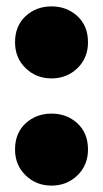

<svg xmlns="http://www.w3.org/2000/svg" viewBox="-20 -571 323 600"><path d="M141 -326Q93 -326 60 -358Q27 -390 27 -439Q27 -490 60 -520.5Q93 -551 141 -551Q189 -551 222 -520.5Q255 -490 255 -439Q255 -390 222 -358Q189 -326 141 -326ZM141 9Q93 9 60 -23Q27 -55 27 -104Q27 -155 60 -185.5Q93 -216 141 -216Q189 -216 222 -185.5Q255 -155 255 -104Q255 -55 222 -23Q189 9 141 9Z"/></svg>

Font: Montserrat Thin ExtraBold
Style: Regular
Weight: 800
Version: Version 9.000